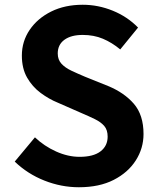

<svg xmlns="http://www.w3.org/2000/svg" viewBox="-20 -774 664 808"><path d="M312 14Q238 14 167 -14Q96 -42 42 -94L127 -196Q166 -159 216 -136.5Q266 -114 315 -114Q373 -114 403 -137Q433 -160 433 -199Q433 -227 419 -243.5Q405 -260 379.5 -272.5Q354 -285 321 -299L223 -342Q186 -357 151 -383Q116 -409 94 -447.5Q72 -486 72 -540Q72 -600 105 -648.5Q138 -697 195.5 -725.5Q253 -754 328 -754Q393 -754 454.5 -729Q516 -704 561 -658L486 -566Q451 -595 413 -611Q375 -627 328 -627Q279 -627 251 -606.5Q223 -586 223 -549Q223 -523 238.5 -506Q254 -489 280.5 -476.5Q307 -464 338 -451L435 -412Q503 -384 543.5 -337Q584 -290 584 -210Q584 -150 551.5 -99Q519 -48 458.5 -17Q398 14 312 14Z"/></svg>

Font: Source Han Sans TC
Style: Bold
Weight: 700
Designer: Ryoko NISHIZUKA Ë•øÂ°öÊ∂ºÂ≠ê (kana, bopomofo & ideographs); Paul D. Hunt (Latin, Greek & Cyrillic); Sandoll Communicatio
Foundry: Adobe
Version: Version 2.004;hotconv 1.0.118;makeotfexe 2.5.65603